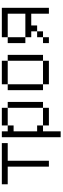

<svg xmlns="http://www.w3.org/2000/svg" viewBox="668 -1208 665 2040"><g transform="rotate(-90 1000.0 -187.5)"><path d="M500 -437.5H312.5V0H250V-437.5H62.5V-500H500Z M625 -437.5H687.5V-375H625V-125H687.5V-62.5H625V125H562.5V-500H625ZM687.5 -62.5H875V0H687.5ZM687.5 -500H875V-437.5H687.5ZM875 -437.5H937.5V-62.5H875Z M1375 -437.5H1125V-500H1375ZM1062.5 -437.5H1125V-62.5H1062.5ZM1125 -62.5H1375V0H1125ZM1375 -437.5H1437.5V-62.5H1375Z M1937.5 0H1875V-187.5H1750V-125H1687.5V-187.5H1625V-250H1875V-437.5H1625V-500H1937.5ZM1562.5 -62.5H1625V0H1562.5ZM1562.5 -437.5H1625V-250H1562.5ZM1625 -125H1687.5V-62.5H1625Z"/></g></svg>

Font: 寒蝉点阵体 16px
Style: Regular
Weight: 400
Designer: Designed by Warren2060
Foundry: ChillType
Version: Version 1.000